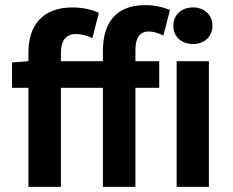

<svg xmlns="http://www.w3.org/2000/svg" viewBox="-20 -730 909 750"><path d="M27 -387H91V0H218V-387H382V0H509V-387H602V-491H509V-534C509 -584 527 -607 561 -607C577 -607 597 -602 618 -591L644 -691C618 -702 583 -710 547 -710C429 -710 382 -636 382 -532V-491H218V-525C218 -573 240 -597 275 -597C299 -597 317 -592 341 -581L366 -680C338 -693 300 -701 263 -701C143 -701 91 -627 91 -525V-491L27 -486ZM796 0V-491H670V0ZM657 -629C657 -587 689 -558 734 -558C778 -558 810 -587 810 -629C810 -672 778 -701 734 -701C689 -701 657 -672 657 -629Z"/></svg>

Font: Source Sans Pro SemBd
Style: Regular
Weight: 700
Designer: Paul D. Hunt
Foundry: Adobe Systems Incorporated
Version: Version 2.020;PS 2.0;hotconv 1.0.86;makeotf.lib2.5.63406